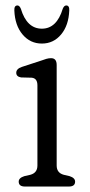

<svg xmlns="http://www.w3.org/2000/svg" viewBox="-20 -683 330 703"><path d="M187.5 -445V-77Q187.5 -50 213.5 -43L235 -38Q255 -31.5 255 -18Q255 0 232 0H71.5Q48.5 0 48.5 -18Q48.5 -31.5 69 -38L91 -43Q117 -50 117 -77V-370.5Q117 -396.5 96 -398.5L57 -399.5Q39.5 -402.5 39.5 -416.5Q39.5 -431 60 -438L132 -461.5Q141 -465 149.8 -467.5Q158.5 -470 167 -470Q187.5 -470 187.5 -445ZM133.3 -578Q187.8 -578 209.8 -651Q214.7 -663 222.6 -663Q234.5 -663 233.6 -644.5Q231.4 -590 203.7 -556.8Q175.9 -523.5 133.3 -523.5Q90.6 -523.5 62.6 -556.8Q34.7 -590 32.5 -644.5Q31.6 -663 43.9 -663Q51.4 -663 56.3 -651Q78.3 -578 133.3 -578Z"/></svg>

Font: Fraunces 9pt SuperSoft Light
Style: Regular
Weight: 300
Version: Version 1.000;[b76b70a41]